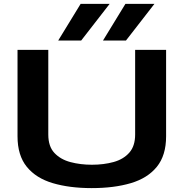

<svg xmlns="http://www.w3.org/2000/svg" viewBox="-20 -956 943 986"><path d="M70 -256V-700H228V-265Q228 -204 259.5 -170.5Q291 -137 342 -123.5Q393 -110 452 -110Q513 -110 563.5 -124Q614 -138 644 -172Q674 -206 674 -265V-700H833V-256Q833 -158 785.5 -99.5Q738 -41 652 -15.5Q566 10 451 10Q337 10 251 -15.5Q165 -41 117.5 -99.5Q70 -158 70 -256ZM509 -748 624 -936H773L627 -748ZM279 -748 394 -936H543L397 -748Z"/></svg>

Font: Georama Extended SemiBold
Style: Regular
Weight: 600
Width: 7
Designer: Jean-Baptiste Levee
Foundry: Production Type
Version: Version 1.000